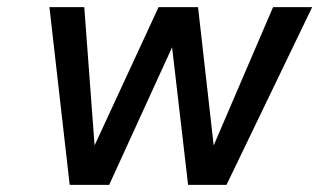

<svg xmlns="http://www.w3.org/2000/svg" viewBox="-20 -520 898 540"><path d="M119 -500H217L246 -111L426 -500H537L581 -111L748 -500H858L617 0H509L464 -387L287 0H176Z"/></svg>

Font: Overused Grotesk Medium
Style: Italic
Weight: 500
Italic angle: -10°
Version: Version 0.003